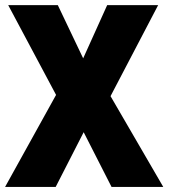

<svg xmlns="http://www.w3.org/2000/svg" viewBox="-20 -734 662 754"><path d="M621.1 0H418L308.6 -214.8L198.7 0H0L200.2 -361.3L12.2 -713.9H207L306.6 -504.9L400.9 -713.9H601.1L414.1 -356.4Z"/></svg>

Font: Open Sans SemiCondensed ExtraBold
Style: Regular
Weight: 800
Width: 4
Designer: Monotype Design Team
Foundry: Monotype Imaging Inc.
Version: Version 3.000